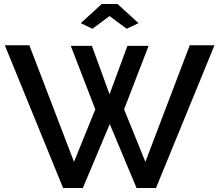

<svg xmlns="http://www.w3.org/2000/svg" viewBox="-20 -935 1091 955"><path d="M381.8 -819.8 485.8 -915H564.9L668.9 -819.8L609.9 -792L524.9 -855L439.9 -792ZM332 -707H437L524.9 -465.8L613.8 -707H719.2L597.2 -391.1L703.1 -129.9L923.8 -710H1046.9L755.9 0H659.2L525.9 -317.9L392.1 0H293.9L3.9 -710H126L348.1 -129.9L454.1 -391.1Z"/></svg>

Font: Rawline SemiBold
Style: Regular
Weight: 600
Designer: Matt McInerney, Pablo Impallari, Rodrigo Fuenzalida
Foundry: Matt McInerney, Pablo Impallari, Rodrigo Fuenzalida
Version: Version 4.020;PS 004.020;hotconv 1.0.88;makeotf.lib2.5.64775